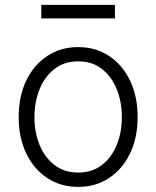

<svg xmlns="http://www.w3.org/2000/svg" viewBox="-20 -743 631 775"><path d="M295.5 11.4Q224.8 11.4 170.6 -24.5Q116.5 -60.4 85.9 -123.8Q55.4 -187.1 55.4 -270.2Q55.4 -354 85.9 -417.6Q116.5 -481.2 170.6 -517Q224.8 -552.9 295.5 -552.9Q366.1 -552.9 420.3 -517Q474.4 -481.2 505 -417.6Q535.5 -354 535.5 -270.2Q535.5 -187.1 505 -123.8Q474.4 -60.4 420.3 -24.5Q366.1 11.4 295.5 11.4ZM295.5 -46.5Q352.3 -46.5 391.5 -77.1Q430.8 -107.6 451.3 -158.4Q471.9 -209.2 471.9 -270.2Q471.9 -331.3 451.3 -382.5Q430.8 -433.6 391.5 -464.5Q352.3 -495.4 295.5 -495.4Q239 -495.4 199.6 -464.5Q160.2 -433.6 139.6 -382.5Q119 -331.3 119 -270.2Q119 -209.2 139.6 -158.4Q160.2 -107.6 199.6 -77.1Q239 -46.5 295.5 -46.5ZM443.9 -723.4V-668.7H146.7V-723.4Z"/></svg>

Font: Inter UI Light
Style: Regular
Weight: 300
Designer: Rasmus Andersson
Foundry: rsms
Version: 3.2;8d6f07862